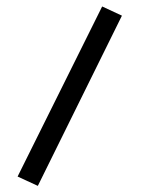

<svg xmlns="http://www.w3.org/2000/svg" viewBox="-20 -366 462 602"><path d="M300.3 -345.7 362.3 -316.9 98.6 216.8 35.2 187.5Z"/></svg>

Font: Vazirmatn RD UI
Style: Regular
Weight: 400
Designer: Saber Rastikerdar
Foundry: Saber Rastikerdar
Version: Version 33.003